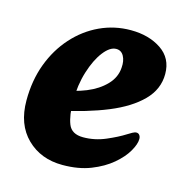

<svg xmlns="http://www.w3.org/2000/svg" viewBox="-82 -567 626 658"><g transform="rotate(15 231.0 -237.5)"><path d="M196 16Q119 16 69.5 -32.5Q20 -81 20 -166Q20 -237 42 -296Q64 -355 103.5 -399Q143 -443 194.5 -467Q246 -491 304 -491Q368 -491 412 -461.5Q456 -432 456 -376Q456 -322 415.5 -281Q375 -240 303 -210.5Q231 -181 136 -161L123 -231Q171 -237 211.5 -253.5Q252 -270 278 -297Q304 -324 306 -359Q308 -383 299 -399.5Q290 -416 272 -416Q250 -416 227.5 -387Q205 -358 190 -310Q175 -262 175 -206Q175 -155 187 -124.5Q199 -94 240 -94Q281 -94 319.5 -110.5Q358 -127 383 -143Q391 -148 399 -152.5Q407 -157 413 -157Q420 -157 424 -151.5Q428 -146 428 -138Q428 -120 413 -94Q398 -68 368.5 -43Q339 -18 296 -1Q253 16 196 16Z"/></g></svg>

Font: Alkatra
Style: Regular
Weight: 400
Designer: Suman Bhandary
Version: Version 1.100;gftools[0.9.22]